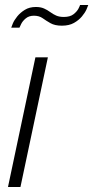

<svg xmlns="http://www.w3.org/2000/svg" viewBox="-20 -750 374 770"><path d="M122 -520H172L62 0H12ZM228 -647Q200 -647 182.5 -657Q165 -667 151 -677Q137 -687 116 -687Q96 -687 83 -676Q70 -665 64.5 -653Q59 -641 58 -639H25Q26 -643 31.5 -656Q37 -669 49 -684Q61 -699 79.5 -710.5Q98 -722 124 -722Q143 -722 156.5 -716Q170 -710 181.5 -701.5Q193 -693 205.5 -687.5Q218 -682 236 -682Q261 -682 275 -693Q289 -704 295 -716Q301 -728 301 -730H334Q333 -726 327 -712.5Q321 -699 308.5 -684Q296 -669 276.5 -658Q257 -647 228 -647Z"/></svg>

Font: Raleway Thin Light
Style: Italic
Weight: 300
Italic angle: -12°
Version: Version 4.026